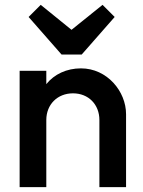

<svg xmlns="http://www.w3.org/2000/svg" viewBox="-20 -772 591 792"><path d="M390 -277V0H500V-301C500 -395 422 -490 314 -490C255 -490 204 -466 171 -425V-480H61V0H171V-277C171 -341 217 -387 281 -387C345 -387 390 -341 390 -277ZM98 -702 234 -547H317L453 -702L403 -752L275 -649L148 -752Z"/></svg>

Font: MV Cash Medium
Style: Regular
Weight: 500
Designer: Rodrigo Fuenzalida
Foundry: fragTYPE
Version: Version 1.100;Glyphs 3.1.2 (3151)